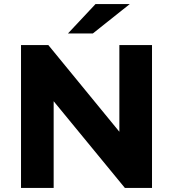

<svg xmlns="http://www.w3.org/2000/svg" viewBox="-20 -921 848 941"><path d="M83 0V-700H217L630 -196H565V-700H725V0H592L178 -504H243V0ZM313 -757 448 -901H616L435 -757Z"/></svg>

Font: Montserrat Thin
Style: Bold
Weight: 700
Version: Version 9.000